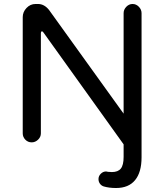

<svg xmlns="http://www.w3.org/2000/svg" viewBox="-20 -708 824 963"><path d="M690 -642V81Q690 156 657.5 195.5Q625 235 562 235Q527 235 500 227Q488 223 481 213Q474 203 474 190Q474 175 485.5 163.5Q497 152 512 152L523 154H526Q530 155 541 155Q572 155 586 137.5Q600 120 600 79V16L198 -545Q194 -551 190 -551Q188 -551 186.5 -548Q185 -545 185 -541V-39Q185 -21 171 -7.5Q157 6 139 6Q120 6 107 -7.5Q94 -21 94 -39V-622Q94 -648 113 -668Q132 -688 158 -688H171Q202 -688 226 -658L600 -138V-642Q600 -660 613.5 -674Q627 -688 645 -688Q663 -688 676.5 -674Q690 -660 690 -642Z"/></svg>

Font: 寒蝉全圆体
Style: Regular
Weight: 400
Designer: Warren2060
      Designed by Motoya company      

      [Varela Round]
      Joe Prince(Latin component); Avraham Cornf
Foundry: ChillType
Version: Version 3.200